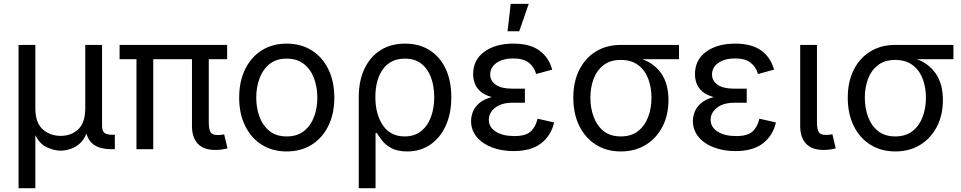

<svg xmlns="http://www.w3.org/2000/svg" viewBox="-20 -781 5031 1005"><path d="M77.1 204.1V-545.9H165V-214.8Q165 -138.2 203.6 -104Q242.2 -69.8 297.4 -69.8Q353 -69.8 389.6 -104.2Q426.3 -138.7 426.3 -214.8V-545.9H514.2V-123.5Q514.2 -96.7 525.9 -86.2Q537.6 -75.7 566.9 -75.7H581.1V0H563.5Q453.6 0 432.6 -82Q418.5 -46.9 394.8 -27.3Q371.1 -7.8 345 0Q318.8 7.8 296.9 7.8Q265.6 7.8 226.8 -9.3Q188 -26.4 165 -73.7V204.1Z M1106.9 3.9Q1045.4 3.9 1015.1 -29.1Q984.9 -62 984.9 -121.1V-471.2H782.2V0H694.3V-471.2H606V-545.9H1168.9V-471.2H1072.8V-143.1Q1072.8 -105 1081.8 -89.6Q1090.8 -74.2 1118.2 -74.2Q1132.3 -74.2 1139.6 -75.2Q1147 -76.2 1153.3 -78.1L1170.9 -4.4Q1160.2 -1.5 1143.3 1.2Q1126.5 3.9 1106.9 3.9Z M1480.5 11.7Q1406.2 11.7 1350.3 -23.4Q1294.4 -58.6 1263.2 -122.1Q1231.9 -185.5 1231.9 -269.5Q1231.9 -355 1263.2 -418.7Q1294.4 -482.4 1350.3 -517.6Q1406.2 -552.7 1480.5 -552.7Q1555.2 -552.7 1611.3 -517.6Q1667.5 -482.4 1698.7 -418.7Q1730 -355 1730 -269.5Q1730 -185.5 1698.7 -122.1Q1667.5 -58.6 1611.3 -23.4Q1555.2 11.7 1480.5 11.7ZM1480.5 -66.9Q1535.6 -66.9 1571.3 -95.2Q1606.9 -123.5 1624 -169.7Q1641.1 -215.8 1641.1 -269.5Q1641.1 -323.7 1624 -370.4Q1606.9 -417 1571.3 -445.6Q1535.6 -474.1 1480.5 -474.1Q1425.8 -474.1 1390.6 -445.6Q1355.5 -417 1338.4 -370.6Q1321.3 -324.2 1321.3 -269.5Q1321.3 -215.8 1338.4 -169.7Q1355.5 -123.5 1390.6 -95.2Q1425.8 -66.9 1480.5 -66.9Z M1857.9 204.1V-272.5Q1857.9 -358.4 1887.9 -421.4Q1918 -484.4 1972.2 -518.6Q2026.4 -552.7 2100.1 -552.7Q2173.8 -552.7 2228 -518.8Q2282.2 -484.9 2312.3 -421.9Q2342.3 -358.9 2342.3 -272.5Q2342.3 -186.5 2313 -122.6Q2283.7 -58.6 2231.7 -23.4Q2179.7 11.7 2111.8 11.7Q2059.6 11.7 2027.8 -6.1Q1996.1 -23.9 1979 -46.6Q1961.9 -69.3 1952.6 -84.5H1945.8V204.1ZM2098.1 -66.9Q2149.4 -66.9 2183.8 -94.2Q2218.3 -121.6 2235.6 -168.2Q2252.9 -214.8 2252.9 -272.9Q2252.9 -329.1 2236.3 -374.8Q2219.7 -420.4 2185.8 -447.3Q2151.9 -474.1 2099.6 -474.1Q2024.4 -474.1 1984.6 -418.9Q1944.8 -363.8 1944.8 -272.9Q1944.8 -182.6 1984.4 -124.8Q2023.9 -66.9 2098.1 -66.9Z M2668.5 9.8Q2605 9.8 2554.4 -9.8Q2503.9 -29.3 2474.9 -64.7Q2445.8 -100.1 2445.8 -147.5Q2445.8 -170.4 2454.8 -194.8Q2463.9 -219.2 2487.5 -240.2Q2511.2 -261.2 2554.2 -272.9Q2514.2 -284.2 2493.2 -303.7Q2472.2 -323.2 2464.4 -346.4Q2456.5 -369.6 2456.5 -392.1Q2456.5 -467.8 2515.1 -510.3Q2573.7 -552.7 2667 -552.7Q2752.9 -552.7 2802.7 -517.1Q2852.5 -481.4 2870.6 -416.5L2786.6 -393.6Q2775.4 -431.6 2747.1 -453.4Q2718.8 -475.1 2666.5 -475.1Q2611.8 -475.1 2578.9 -451.7Q2545.9 -428.2 2545.9 -390.6Q2545.9 -357.9 2575 -337.4Q2604 -316.9 2662.1 -316.9H2727.5V-243.2H2662.1Q2605 -243.2 2571.8 -217Q2538.6 -190.9 2538.6 -153.3Q2538.6 -115.7 2575 -92.3Q2611.3 -68.8 2672.4 -68.8Q2731 -68.8 2757.1 -92Q2783.2 -115.2 2793.9 -159.7L2880.4 -140.1Q2864.7 -71.3 2812.5 -30.8Q2760.3 9.8 2668.5 9.8ZM2636.7 -617.2 2653.3 -760.7H2747.6L2697.8 -617.2Z M3229.5 11.7Q3155.3 11.7 3099.1 -23.7Q3043 -59.1 3012 -122.3Q2981 -185.5 2981 -269.5Q2981 -353.5 3012.2 -415.5Q3043.5 -477.5 3099.4 -511.7Q3155.3 -545.9 3229.5 -545.9H3534.2V-471.2H3342.3Q3405.8 -448.2 3442.4 -394.8Q3479 -341.3 3479 -256.8Q3479 -179.2 3447.8 -118.4Q3416.5 -57.6 3360.4 -22.9Q3304.2 11.7 3229.5 11.7ZM3229.5 -467.3Q3174.8 -467.3 3139.6 -440.4Q3104.5 -413.6 3087.4 -368.7Q3070.3 -323.7 3070.3 -269.5Q3070.3 -215.8 3087.4 -169.4Q3104.5 -123 3139.6 -95Q3174.8 -66.9 3229.5 -66.9Q3284.7 -66.9 3320.3 -95.2Q3356 -123.5 3373 -169.7Q3390.1 -215.8 3390.1 -269.5Q3390.1 -323.7 3373 -368.7Q3356 -413.6 3320.3 -440.4Q3284.7 -467.3 3229.5 -467.3Z M3829.6 9.8Q3766.1 9.8 3715.6 -9.8Q3665 -29.3 3636 -64.7Q3606.9 -100.1 3606.9 -147.5Q3606.9 -170.4 3616 -194.8Q3625 -219.2 3648.7 -240.2Q3672.4 -261.2 3715.3 -272.9Q3675.3 -284.2 3654.3 -303.7Q3633.3 -323.2 3625.5 -346.4Q3617.7 -369.6 3617.7 -392.1Q3617.7 -467.8 3676.3 -510.3Q3734.9 -552.7 3828.1 -552.7Q3914.1 -552.7 3963.9 -517.1Q4013.7 -481.4 4031.7 -416.5L3947.8 -393.6Q3936.5 -431.6 3908.2 -453.4Q3879.9 -475.1 3827.6 -475.1Q3772.9 -475.1 3740 -451.7Q3707 -428.2 3707 -390.6Q3707 -357.9 3736.1 -337.4Q3765.1 -316.9 3823.2 -316.9H3888.7V-243.2H3823.2Q3766.1 -243.2 3732.9 -217Q3699.7 -190.9 3699.7 -153.3Q3699.7 -115.7 3736.1 -92.3Q3772.5 -68.8 3833.5 -68.8Q3892.1 -68.8 3918.2 -92Q3944.3 -115.2 3955.1 -159.7L4041.5 -140.1Q4025.9 -71.3 3973.6 -30.8Q3921.4 9.8 3829.6 9.8Z M4291 3.9Q4229.5 3.9 4199 -29.1Q4168.5 -62 4168.5 -121.1V-545.9H4256.3V-143.1Q4256.3 -105.5 4265.4 -90.1Q4274.4 -74.7 4301.8 -74.7Q4315.9 -74.7 4323.2 -75.7Q4330.6 -76.7 4336.9 -78.6L4354.5 -4.4Q4342.8 -1 4325.7 1.5Q4308.6 3.9 4291 3.9Z M4666 11.7Q4591.8 11.7 4535.6 -23.7Q4479.5 -59.1 4448.5 -122.3Q4417.5 -185.5 4417.5 -269.5Q4417.5 -353.5 4448.7 -415.5Q4480 -477.5 4535.9 -511.7Q4591.8 -545.9 4666 -545.9H4970.7V-471.2H4778.8Q4842.3 -448.2 4878.9 -394.8Q4915.5 -341.3 4915.5 -256.8Q4915.5 -179.2 4884.3 -118.4Q4853 -57.6 4796.9 -22.9Q4740.7 11.7 4666 11.7ZM4666 -467.3Q4611.3 -467.3 4576.2 -440.4Q4541 -413.6 4523.9 -368.7Q4506.8 -323.7 4506.8 -269.5Q4506.8 -215.8 4523.9 -169.4Q4541 -123 4576.2 -95Q4611.3 -66.9 4666 -66.9Q4721.2 -66.9 4756.8 -95.2Q4792.5 -123.5 4809.6 -169.7Q4826.7 -215.8 4826.7 -269.5Q4826.7 -323.7 4809.6 -368.7Q4792.5 -413.6 4756.8 -440.4Q4721.2 -467.3 4666 -467.3Z"/></svg>

Font: Inter-Regular
Style: Regular
Weight: 400
Designer: Rasmus Andersson
Foundry: rsms
Version: Version 4.000;git-a52131595